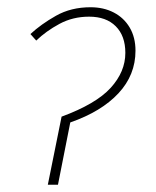

<svg xmlns="http://www.w3.org/2000/svg" viewBox="-20 -510 432 530"><path d="M112 0 150 -188Q245 -223 285.5 -267.5Q326 -312 326 -364Q326 -411 299.5 -437.5Q273 -464 226 -464Q181 -464 144 -444Q107 -424 80 -398L64 -416Q93 -443 134.5 -466.5Q176 -490 230 -490Q266 -490 294 -475.5Q322 -461 338 -434Q354 -407 354 -370Q354 -303 307 -252.5Q260 -202 174 -172L140 0Z"/></svg>

Font: Source Sans 3 VF
Style: Italic
Weight: 200
Italic angle: -11°
Designer: Paul D. Hunt
Foundry: Adobe Systems Incorporated
Version: Version 3.042;hotconv 1.0.118;makeotfexe 2.5.65603